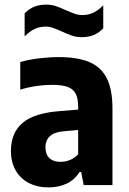

<svg xmlns="http://www.w3.org/2000/svg" viewBox="-20 -804 559 834"><path d="M468.5 -332.5V0H343.5L332.5 -57H325.5Q304.5 -23 269.8 -6.5Q235 10 191 10Q141.5 10 104.5 -9.5Q67.5 -29 47.5 -64.8Q27.5 -100.5 27.5 -148Q27.5 -227.5 78.5 -270.5Q129.5 -313.5 241.5 -321.5L319.5 -328V-340.5Q319.5 -377 308.5 -397.5Q297.5 -418 273 -426.8Q248.5 -435.5 206 -435.5Q174 -435.5 137.5 -430.2Q101 -425 68 -414.5V-534.5Q104 -545 148.8 -550.5Q193.5 -556 234.5 -556Q317 -556 368 -534.5Q419 -513 443.8 -464.2Q468.5 -415.5 468.5 -332.5ZM319.5 -134V-239.5L258 -234Q177.5 -227.5 177.5 -164Q177.5 -133.5 194.5 -117.2Q211.5 -101 243 -101Q264 -101 283.8 -109Q303.5 -117 319.5 -134ZM249 -667Q225 -678 209.8 -683.2Q194.5 -688.5 179 -688.5Q152.5 -688.5 130.8 -678.2Q109 -668 87 -646V-746Q106 -765.5 128.5 -774.8Q151 -784 181 -784Q202.5 -784 221.5 -777.8Q240.5 -771.5 266.5 -759.5Q292 -748.5 306.5 -743.5Q321 -738.5 336.5 -738.5Q363.5 -738.5 385 -748.5Q406.5 -758.5 428.5 -781V-681Q409.5 -661 387 -651.8Q364.5 -642.5 334.5 -642.5Q313 -642.5 294 -648.8Q275 -655 249 -667Z"/></svg>

Font: Encode Sans Semi Condensed
Style: Bold
Weight: 700
Width: 4
Designer: Multiple Designers
Foundry: Impallari Type
Version: Version 2.000